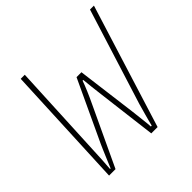

<svg xmlns="http://www.w3.org/2000/svg" viewBox="-170 -814 968 968"><g transform="rotate(-45 314.5 -330.0)"><path d="M77 0 107 -660H136L111 -140Q110 -105 108 -77.5Q106 -50 105 -35Q104 -20 104 -20H108Q113 -32 120 -48.5Q127 -65 134.5 -83Q142 -101 149 -117Q156 -133 160 -142L312 -467H347L380 -210Q384 -184 388 -148Q392 -112 396 -78.5Q400 -45 401 -26H407Q410 -37 414 -53Q418 -69 423 -86.5Q428 -104 432.5 -120Q437 -136 440 -147L601 -660H629L423 0H378L339 -316Q335 -345 331.5 -379Q328 -413 326 -433H321Q314 -412 299.5 -378Q285 -344 271 -315L123 0Z"/></g></svg>

Font: Source Code Pro ExtraLight ExtraLight
Style: Italic
Weight: 250
Italic angle: -11°
Monospace: yes
Version: Version 1.016;hotconv 1.0.116;makeotfexe 2.5.65601